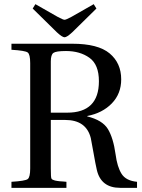

<svg xmlns="http://www.w3.org/2000/svg" viewBox="-20 -902 684 922"><path d="M137 -861 150 -882 257 -821Q283 -807 290 -807Q297 -807 323 -821L430 -882L443 -861L327 -747Q301 -723 290 -723Q279 -723 253 -747ZM35 0V-29Q101 -33 113 -42Q125 -51 125 -93V-599Q125 -641 113 -650Q101 -659 35 -663V-692H327Q451 -692 506.5 -645.5Q562 -599 562 -521Q562 -452 517 -405.5Q472 -359 399 -345V-343Q472 -325 498 -282.5Q524 -240 535 -161Q543 -100 564 -67Q585 -34 638 -29V0H557Q465 0 445 -86Q439 -111 429 -168.5Q419 -226 416 -239Q394 -326 293 -326H224V-93Q224 -49 227 -45Q228 -42 230.5 -40.5Q233 -39 237 -37.5Q241 -36 244.5 -35Q248 -34 255.5 -33Q263 -32 267.5 -31.5Q272 -31 282.5 -30.5Q293 -30 299 -29V0ZM224 -361H303Q455 -361 455 -512Q455 -592 409.5 -624.5Q364 -657 297 -657Q249 -657 236.5 -648Q224 -639 224 -607Z"/></svg>

Font: Linguistics Pro
Style: Regular
Weight: 400
Designer: Stefan Peev, Context Ltd
Foundry: Stefan Peev, Context Ltd
Version: Version 001.000